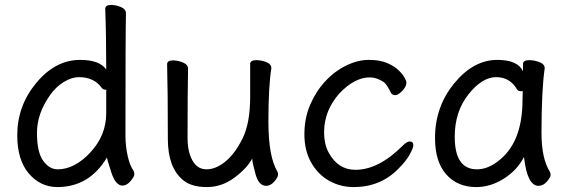

<svg xmlns="http://www.w3.org/2000/svg" viewBox="-20 -735 2310 779"><path d="M214 -48Q283 -48 347 -117Q411 -186 411 -276V-367L412 -369Q412 -371 408 -371Q399 -371 393 -378Q362 -422 300 -422Q271 -422 239 -402.5Q207 -383 183 -349Q130 -274 130 -196Q130 -118 155 -83Q180 -48 214 -48ZM213 24Q144 24 97 -31Q50 -86 50 -186Q50 -306 127.5 -399Q205 -492 305 -492Q384 -492 411 -453Q411 -593 407 -699Q407 -715 431 -715Q450 -715 470.5 -706.5Q491 -698 491 -681Q489 -592 489 -185Q489 -143 498 -102.5Q507 -62 522 -42Q525 -36 525 -28Q525 -18 509.5 0Q494 18 477 18Q449 18 431.5 -36Q414 -90 414 -96Q342 24 213 24Z M723 -4Q661 -55 661 -171Q661 -368 658 -474Q658 -490 682 -490Q701 -490 722 -481.5Q743 -473 743 -456Q741 -368 741 -175Q741 -119 761 -83.5Q781 -48 818 -48Q856 -48 895 -80Q934 -112 964.5 -174Q995 -236 995 -342V-475Q995 -491 1020 -491Q1040 -491 1060.5 -483Q1081 -475 1081 -458Q1069 -385 1069 -241Q1069 -99 1106 -38Q1108 -34 1108 -26Q1108 -16 1093 1.5Q1078 19 1060 19Q1030 19 1017 -27.5Q1004 -74 1003 -92Q985 -55 933 -15.5Q881 24 819 24Q757 24 723 -4Z M1415 24Q1361 24 1315.5 -1.5Q1270 -27 1242.5 -75.5Q1215 -124 1215 -190Q1215 -255 1238 -309Q1261 -363 1298.5 -404Q1336 -445 1383.5 -468.5Q1431 -492 1476 -492Q1520 -492 1549 -480Q1578 -468 1595.5 -451.5Q1613 -435 1621 -420.5Q1629 -406 1629 -401Q1629 -383 1612 -366Q1595 -349 1584 -349Q1572 -349 1567 -357Q1548 -395 1537 -402Q1509 -421 1480 -421Q1419 -421 1357 -356Q1295 -286 1295 -199Q1295 -149 1314 -115Q1352 -46 1422 -46Q1516 -46 1614 -144Q1631 -161 1642 -161Q1657 -161 1657 -146Q1657 -135 1642.5 -108.5Q1628 -82 1598 -52Q1525 24 1415 24Z M1915 -48Q1957 -48 1998 -79Q2100 -153 2100 -330L2101 -365H2092Q2083 -365 2078 -372Q2049 -422 1993 -422Q1936 -422 1880.5 -352Q1825 -282 1825 -180Q1825 -48 1915 -48ZM1912 24Q1836 24 1790.5 -27.5Q1745 -79 1745 -175Q1745 -302 1823 -397Q1901 -492 1998 -492Q2080 -492 2102 -446V-475Q2102 -491 2127 -491Q2147 -491 2168.5 -483Q2190 -475 2190 -458Q2177 -368 2177 -195Q2177 -92 2211 -38Q2214 -32 2214 -25Q2214 -16 2199 1.5Q2184 19 2165 19Q2119 19 2106 -98Q2078 -44 2024 -10Q1970 24 1912 24Z"/></svg>

Font: linja waso lili
Style: Bold
Weight: 400
Designer: Fontworks Inc.
Version: Version 1.000;August 6, 2022;FontCreator 14.0.0.2814 64-bit